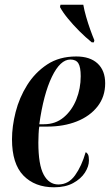

<svg xmlns="http://www.w3.org/2000/svg" viewBox="-20 -786 467 816"><path d="M210 10Q128 10 79.5 -40Q31 -90 31 -194Q31 -249 46.5 -310Q62 -371 95.5 -424.5Q129 -478 180.5 -512Q232 -546 304 -546Q363 -546 395 -516Q427 -486 427 -432Q427 -375 394.5 -333.5Q362 -292 306.5 -270Q251 -248 181 -248H147Q145 -240 144 -216.5Q143 -193 143 -180Q143 -86 165.5 -44Q188 -2 228 -2Q271 -2 299 -41Q327 -80 344 -139Q350 -137 354 -129.5Q358 -122 358 -104Q358 -79 341 -52.5Q324 -26 291 -8Q258 10 210 10ZM167 -258Q216 -258 251 -287.5Q286 -317 304.5 -363.5Q323 -410 323 -462Q323 -501 313 -517Q303 -533 279 -533Q236 -533 200.5 -459.5Q165 -386 147 -258ZM370 -606Q344 -627 317 -654Q290 -681 268 -708Q246 -735 235 -756L237 -766H334Q338 -743 346 -715Q354 -687 363.5 -660.5Q373 -634 381 -615L379 -606Z"/></svg>

Font: Noto Serif Display ExtraCondensed SemiBold
Style: Italic
Weight: 600
Width: 2
Italic angle: -12°
Designer: Monotype Design Team
Foundry: Monotype Imaging Inc.
Version: Version 2.009